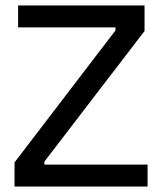

<svg xmlns="http://www.w3.org/2000/svg" viewBox="-20 -680 591 700"><path d="M33 0V-88L401 -569V-580H46V-660H507V-567L142 -91V-80H518V0Z"/></svg>

Font: Bricolage Grotesque 24pt
Style: Regular
Weight: 400
Designer: Mathieu Triay
Foundry: Atelier Triay
Version: Version 1.001;gftools[0.9.33.dev8+g029e19f]